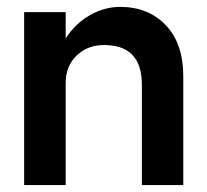

<svg xmlns="http://www.w3.org/2000/svg" viewBox="-20 -535 598 555"><path d="M390.1 -290Q390.1 -404.8 280.8 -404.8Q232.9 -404.8 201.4 -374.3Q169.9 -343.8 169.9 -295.9V0H49.8V-500H169.9V-423.8Q197.3 -466.8 239.7 -491Q282.2 -515.1 327.1 -515.1Q408.7 -515.1 459.2 -462.2Q509.8 -409.2 509.8 -314.9V0H390.1Z"/></svg>

Font: Overused Grotesk SemiBold
Style: Regular
Weight: 600
Version: Version 0.002